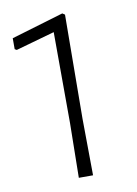

<svg xmlns="http://www.w3.org/2000/svg" viewBox="-72 -642 492 691"><g transform="rotate(-10 174.0 -296.5)"><path d="M212 0H160L163 -199L162 -532L20 -492L13 -496V-536L204 -593L213 -587L210 -206Z"/></g></svg>

Font: t
Style: Regular
Weight: 300
Designer: Juan Pablo del Peral
Foundry: Huerta Tipografica
Version: Version 2.004; ttfautohint (v1.8.1)